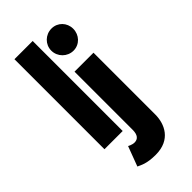

<svg xmlns="http://www.w3.org/2000/svg" viewBox="-207 -531 730 730"><g transform="rotate(-45 158.0 -165.5)"><path d="M38 0H136V-484H38ZM166 -289V24C166 51 155 63 137 63C124 63 110 55 110 55L80 135C94 141 112 153 161 153C242 153 268 94 268 43V-289ZM220 -467C187 -467 160 -441 160 -408C160 -375 187 -348 220 -348C253 -348 278 -375 278 -408C278 -441 253 -467 220 -467Z"/></g></svg>

Font: Hussar Tani
Style: Bold
Weight: 700
Foundry: Cannot Into Space Fonts
Version: Version 0.92